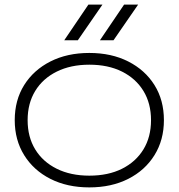

<svg xmlns="http://www.w3.org/2000/svg" viewBox="-20 -802 776 834"><path d="M368 12Q272 12 199 -25Q126 -62 85 -128Q44 -194 44 -280Q44 -367 85 -432.5Q126 -498 199 -535Q272 -572 368 -572Q464 -572 537 -535Q610 -498 651 -432.5Q692 -367 692 -280Q692 -194 651 -128Q610 -62 537 -25Q464 12 368 12ZM368 -39Q450 -39 510 -69Q570 -99 603 -153Q636 -207 636 -280Q636 -353 603 -407Q570 -461 510 -491Q450 -521 368 -521Q287 -521 226.5 -491Q166 -461 133 -407Q100 -353 100 -280Q100 -207 133 -153Q166 -99 226.5 -69Q287 -39 368 -39ZM364 -782H425L318 -627H259ZM519 -782H580L473 -627H414Z"/></svg>

Font: Unbounded ExtraLight
Style: Regular
Weight: 250
Designer: Luke Prowse, Jean-Baptiste Morizot, Fátima Lázaro, Florian Runge
Foundry: NaN
Version: Version 1.701;gftools[0.9.28.dev5+ged2979d]